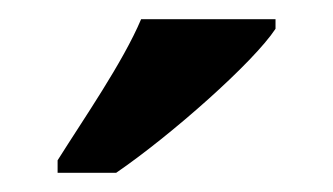

<svg xmlns="http://www.w3.org/2000/svg" viewBox="-20 -786 347 200"><path d="M40 -619V-606H101C158 -645 244 -721 267 -756V-766H127C108 -721 67 -662 40 -619Z"/></svg>

Font: Noto Serif Tamil Condensed
Style: Bold Italic
Weight: 700
Width: 3
Italic angle: -12°
Designer: Indian Type Foundry, Tom Grace, and the Monotype Design Team
Foundry: Monotype Imaging Inc.
Version: Version 2.003